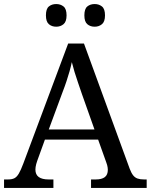

<svg xmlns="http://www.w3.org/2000/svg" viewBox="-20 -929 745 949"><path d="M0 0V-42H19Q39 -42 51 -48Q63 -54 73 -71Q83 -88 95 -120L317 -714H395L621 -95Q629 -74 638 -62.5Q647 -51 660 -46.5Q673 -42 692 -42H705V0H430V-42H453Q483 -42 498 -53.5Q513 -65 513 -90Q513 -96 512 -101.5Q511 -107 509.5 -113.5Q508 -120 505 -127L465 -239H202L164 -134Q161 -126 159 -118Q157 -110 156 -103.5Q155 -97 155 -91Q155 -66 171.5 -54Q188 -42 221 -42H244V0ZM221 -289H447L385 -464Q375 -494 365.5 -521Q356 -548 348.5 -573Q341 -598 335 -622Q330 -598 323.5 -575.5Q317 -553 309 -528.5Q301 -504 289 -473ZM448 -797Q426 -797 411.5 -809.5Q397 -822 397 -853Q397 -885 411.5 -897Q426 -909 448 -909Q469 -909 484 -897Q499 -885 499 -853Q499 -822 484 -809.5Q469 -797 448 -797ZM258 -797Q236 -797 221.5 -809.5Q207 -822 207 -853Q207 -885 221.5 -897Q236 -909 258 -909Q279 -909 294 -897Q309 -885 309 -853Q309 -822 294 -809.5Q279 -797 258 -797Z"/></svg>

Font: Noto Serif Sinhala
Style: Regular
Weight: 400
Designer: Jelle Bosma - Monotype Design Team
Foundry: Monotype Imaging Inc.
Version: Version 2.006